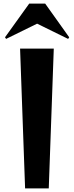

<svg xmlns="http://www.w3.org/2000/svg" viewBox="-20 -1051 412 1071"><path d="M92 -780H280L252 0H120ZM143 -1031H232L366 -843L360 -834L187 -919L14 -834L8 -843Z"/></svg>

Font: Tiejili SC
Style: Regular
Weight: 400
Designer: Buernia
Foundry: Ershou Xiaoxi Press
Version: Version 1.100